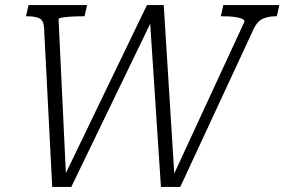

<svg xmlns="http://www.w3.org/2000/svg" viewBox="-20 -730 1117 754"><path d="M92 -710H322L312 -666H297Q276 -666 256 -664.5Q236 -663 223.5 -661Q211 -659 210 -655L240 -22H225L557 -710H623L666 -22H652L940 -645Q941 -652 930 -656.5Q919 -661 900.5 -663.5Q882 -666 860 -666H847L857 -710H1077L1067 -666H1061Q1033 -666 1011.5 -656Q990 -646 976 -616L688 4H612L568 -665L585 -668L260 4H185L153 -621Q151 -651 134 -658.5Q117 -666 88 -666H82Z"/></svg>

Font: Roboto Serif 20pt ExtraLight
Style: Italic
Weight: 250
Italic angle: -10°
Version: Version 1.007